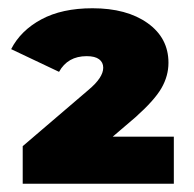

<svg xmlns="http://www.w3.org/2000/svg" viewBox="-20 -772 470 465"><path d="M401 -441V-327H35V-418L194 -554Q230 -584 230 -608Q230 -621 220 -628.5Q210 -636 190 -636Q144 -636 123 -598L7 -653Q30 -698 80 -725Q130 -752 204 -752Q287 -752 337.5 -716Q388 -680 388 -620Q388 -588 371 -558.5Q354 -529 308 -488L253 -441Z"/></svg>

Font: Montserrat Alternates Black
Style: Regular
Weight: 900
Designer: Julieta Ulanovsky
Foundry: Julieta Ulanovsky
Version: Version 7.200